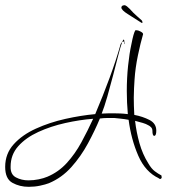

<svg xmlns="http://www.w3.org/2000/svg" viewBox="-77 -676 654 742"><path d="M34 46Q-1 46 -29 30.5Q-57 15 -57 -31Q-57 -82 -24 -118.5Q9 -155 62 -179Q115 -203 175.5 -216.5Q236 -230 291 -235Q320 -303 346.5 -375Q373 -447 389 -505Q391 -511 395 -513Q399 -523 401 -523Q403 -523 404 -514L406 -511Q406 -507 404 -505V-506Q404 -512 404 -514Q400 -517 395 -513Q389 -497 380 -462Q371 -427 360 -384.5Q349 -342 337.5 -302Q326 -262 316 -237Q329 -238 342 -238Q355 -238 366 -238Q374 -238 387.5 -237.5Q401 -237 417 -235Q415 -258 414 -280Q413 -302 413 -324Q413 -374 418 -422Q423 -470 431 -506Q439 -548 446 -559H452Q457 -559 466.5 -554Q476 -549 476 -544Q466 -510 456 -462Q446 -414 443 -369Q442 -353 441 -335Q440 -317 440 -299Q440 -283 440.5 -266Q441 -249 442 -232Q474 -226 500.5 -212.5Q527 -199 527 -171Q527 -151 519 -151Q512 -151 512 -171Q512 -179 506.5 -184.5Q501 -190 496 -192Q488 -197 474.5 -201Q461 -205 445 -209Q450 -165 462 -122.5Q474 -80 496 -45Q508 -24 521.5 -14Q535 -4 545 1Q545 1 545.5 0Q546 -1 547 5Q548 6 548 9Q548 13 544.5 15Q541 17 536 13H537Q485 -11 457.5 -74Q430 -137 420 -213Q404 -216 389 -217.5Q374 -219 365 -220Q352 -220 338 -220Q324 -220 309 -218Q290 -172 263 -122Q236 -72 199 -30.5Q162 11 112 32Q99 37 78 41.5Q57 46 34 46ZM33 21Q53 21 72.5 17Q92 13 106 7Q149 -11 181 -46Q213 -81 237.5 -126Q262 -171 283 -217Q231 -213 175 -200.5Q119 -188 71 -166Q23 -144 -6.5 -111Q-36 -78 -36 -32Q-37 -2 -15.5 9.5Q6 21 33 21ZM468 -589Q442 -606 417 -621.5Q392 -637 392 -647Q392 -651 396 -654Q401 -656 403 -656Q408 -656 413.5 -651.5Q419 -647 424 -642Q438 -626 452 -614Q466 -602 471 -597Q473 -595 473.5 -590Q474 -585 468 -589Z"/></svg>

Font: Fuggles
Style: Regular
Weight: 400
Designer: Rob Leuschke
Foundry: Robert E. Leuschke
Version: Version 1.100; ttfautohint (v1.8.3)